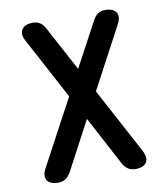

<svg xmlns="http://www.w3.org/2000/svg" viewBox="-84 -810 767 889"><g transform="rotate(-10 300.0 -365.0)"><path d="M517 -665 363 -376 529 -66Q539 -46 539 -32Q539 -18 531.5 -8.5Q524 1 511 5.5Q498 10 484 10Q462 10 447 0.5Q432 -9 422 -28L300 -258L178 -28Q167 -9 152.5 0.5Q138 10 116 10Q102 10 89 5.5Q76 1 68.5 -8.5Q61 -18 61 -32Q61 -46 71 -65L237 -375L82 -665Q72 -683 72.5 -697.5Q73 -712 80.5 -721.5Q88 -731 100.5 -735.5Q113 -740 129 -740Q150 -740 164 -730.5Q178 -721 188 -702L300 -493L412 -702Q422 -721 436 -730.5Q450 -740 472 -740Q487 -740 499.5 -735.5Q512 -731 519.5 -721.5Q527 -712 527 -698Q527 -684 517 -665Z"/></g></svg>

Font: Maple Mono SemiBold
Style: Regular
Weight: 600
Monospace: yes
Designer: subframe7536
Version: Version 7.000